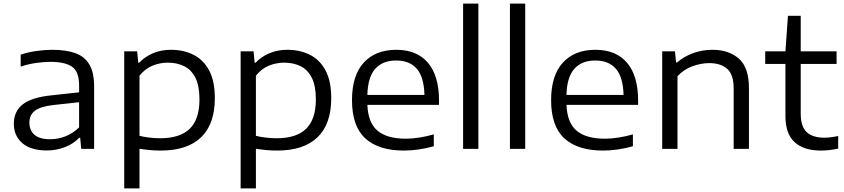

<svg xmlns="http://www.w3.org/2000/svg" viewBox="-20 -828 4694 1068"><path d="M240.5 9Q152 9 104.5 -31.5Q57 -72 57 -139.5Q57 -209.5 107.8 -248.5Q158.5 -287.5 273.5 -298.5L420 -314.5V-352.5Q420 -430.5 380.2 -457.2Q340.5 -484 261 -484Q226 -484 182 -478Q138 -472 95 -457.5V-524Q134 -537.5 181.2 -544.2Q228.5 -551 271.5 -551Q348 -551 399.5 -532.2Q451 -513.5 477.2 -469.2Q503.5 -425 503.5 -348V0H432L426 -61.5H420.5Q390 -29 342 -10Q294 9 240.5 9ZM143.5 -146Q143.5 -103 171.8 -78.2Q200 -53.5 260 -53.5Q303.5 -53.5 345 -70Q386.5 -86.5 420 -119.5V-259.5L278.5 -244Q205 -236 174.2 -212Q143.5 -188 143.5 -146Z M671 220V-542.5H743L749 -479H754Q785.5 -512.5 830.8 -531.8Q876 -551 931 -551Q999.5 -551 1054.8 -524Q1110 -497 1142.5 -437.8Q1175 -378.5 1175 -282Q1175 -137.5 1098.2 -64Q1021.5 9.5 874 9.5Q842 9.5 811.5 6.5Q781 3.5 756 -0.5V220ZM871 -59Q981.5 -59 1035.5 -111.8Q1089.5 -164.5 1089.5 -275Q1089.5 -351 1066.8 -395.8Q1044 -440.5 1004.2 -460Q964.5 -479.5 913 -479.5Q870 -479.5 828.8 -463Q787.5 -446.5 756 -407V-72.5Q779.5 -66.5 809.8 -62.8Q840 -59 871 -59Z M1318.5 220V-542.5H1390.5L1396.5 -479H1401.5Q1433 -512.5 1478.2 -531.8Q1523.5 -551 1578.5 -551Q1647 -551 1702.2 -524Q1757.5 -497 1790 -437.8Q1822.5 -378.5 1822.5 -282Q1822.5 -137.5 1745.8 -64Q1669 9.5 1521.5 9.5Q1489.5 9.5 1459 6.5Q1428.5 3.5 1403.5 -0.5V220ZM1518.5 -59Q1629 -59 1683 -111.8Q1737 -164.5 1737 -275Q1737 -351 1714.2 -395.8Q1691.5 -440.5 1651.8 -460Q1612 -479.5 1560.5 -479.5Q1517.5 -479.5 1476.2 -463Q1435 -446.5 1403.5 -407V-72.5Q1427 -66.5 1457.2 -62.8Q1487.5 -59 1518.5 -59Z M2227 9.5Q2086 9.5 2012 -58.2Q1938 -126 1938 -271Q1938 -408 2003.2 -479.5Q2068.5 -551 2184.5 -551Q2299 -551 2360.5 -478.8Q2422 -406.5 2422 -268.5V-244.5H2023.5Q2027.5 -145 2080.2 -100.8Q2133 -56.5 2238 -56.5Q2274 -56.5 2313 -62.8Q2352 -69 2393 -80.5V-14.5Q2307 9.5 2227 9.5ZM2183.5 -491.5Q2108.5 -491.5 2067.2 -445.2Q2026 -399 2023.5 -300H2341Q2338.5 -398.5 2298.8 -445Q2259 -491.5 2183.5 -491.5Z M2556 0V-808H2641V0Z M2816.5 0V-808H2901.5V0Z M3334.5 9.5Q3193.5 9.5 3119.5 -58.2Q3045.5 -126 3045.5 -271Q3045.5 -408 3110.8 -479.5Q3176 -551 3292 -551Q3406.5 -551 3468 -478.8Q3529.5 -406.5 3529.5 -268.5V-244.5H3131Q3135 -145 3187.8 -100.8Q3240.5 -56.5 3345.5 -56.5Q3381.5 -56.5 3420.5 -62.8Q3459.5 -69 3500.5 -80.5V-14.5Q3414.5 9.5 3334.5 9.5ZM3291 -491.5Q3216 -491.5 3174.8 -445.2Q3133.5 -399 3131 -300H3448.5Q3446 -398.5 3406.2 -445Q3366.5 -491.5 3291 -491.5Z M3663.5 0V-542.5H3734.5L3740.5 -480.5H3746Q3785.5 -514.5 3836.5 -532.8Q3887.5 -551 3943 -551Q4034 -551 4090 -501.8Q4146 -452.5 4146 -338V0H4061V-335.5Q4061 -413.5 4024.8 -445.2Q3988.5 -477 3925 -477Q3881.5 -477 3833.5 -460.2Q3785.5 -443.5 3748.5 -404V0Z M4546 9.5Q4451.5 9.5 4400.2 -37Q4349 -83.5 4349 -181.5V-472.5H4236.5V-542.5H4349L4363 -740H4434V-542.5H4633.5V-472.5H4434V-197.5Q4434 -123.5 4467.5 -92.8Q4501 -62 4565.5 -62Q4598 -62 4642.5 -71.5V-1.5Q4594.5 9.5 4546 9.5Z"/></svg>

Font: Encode Sans Exp
Style: Regular
Weight: 400
Width: 7
Designer: Multiple Designers
Foundry: Impallari Type
Version: Version 3.002; ttfautohint (v1.8.3) -l 8 -r 50 -G 200 -x 14 